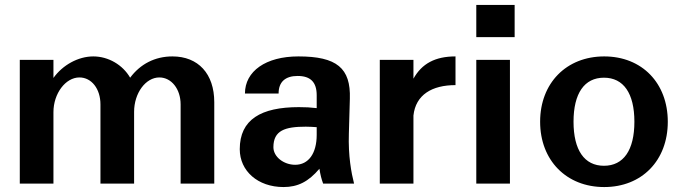

<svg xmlns="http://www.w3.org/2000/svg" viewBox="-20 -742 2763 776"><path d="M196 0V-289C196 -364 245 -429 301 -429C350 -429 386 -383 386 -320V0H522V-290C522 -366 569 -429 624 -429C673 -429 710 -382 710 -320V0H846V-329C846 -444 781 -514 677 -514C606 -514 547 -483 506 -428C476 -480 418 -514 357 -514C296 -514 233 -479 196 -427V-500H60V0Z M1260 -197C1260 -122 1227 -76 1173 -76C1127 -76 1085 -108 1085 -147C1085 -215 1132 -230 1216 -230C1231 -230 1245 -229 1260 -228ZM949 -139C949 -51 1022 14 1126 14C1184 14 1227 -8 1271 -60C1275 -35 1279 -19 1286 0H1411C1400 -43 1387 -112 1390 -202L1394 -343C1398 -467 1341 -514 1186 -514C1054 -514 970 -454 970 -364H1106C1106 -411 1133 -435 1183 -435C1235 -435 1260 -410 1260 -357V-305C1235 -308 1215 -309 1188 -309C1035 -309 949 -259 949 -139Z M1651 -275C1660 -359 1726 -398 1821 -398V-514C1739 -514 1685 -485 1651 -424V-500H1515V0H1651Z M2041 0V-500H1905V0ZM1905 -592H2060V-722H1905Z M2163 -250C2163 -94 2269 14 2422 14C2574 14 2679 -93 2679 -250C2679 -406 2575 -514 2422 -514C2269 -514 2163 -406 2163 -250ZM2298 -250C2298 -365 2342 -428 2421 -428C2500 -428 2544 -365 2544 -250C2544 -135 2500 -72 2421 -72C2342 -72 2298 -135 2298 -250Z"/></svg>

Font: Perun
Style: Bold
Weight: 700
Foundry: Copyright (c) Stefan Peev, Context Ltd, 2016
Version: Version 1.089